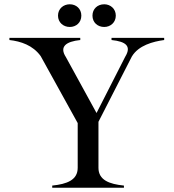

<svg xmlns="http://www.w3.org/2000/svg" viewBox="-20 -877 811 897"><path d="M224 -10V0H559V-10C490 -17 440 -36 440 -93V-308L596 -613C627 -665 695 -683 747 -690V-700H501V-690C569 -683 595 -661 565 -612L431 -349L288 -610C256 -659 288 -683 355 -690V-700H24V-690C77 -684 133 -666 170 -615L343 -302V-93C343 -36 293 -17 224 -10ZM306 -751C336 -751 360 -772 360 -804C360 -836 336 -857 306 -857C276 -857 251 -836 251 -804C251 -772 276 -751 306 -751ZM467 -751C496 -751 521 -772 521 -804C521 -836 496 -857 467 -857C436 -857 412 -836 412 -804C412 -772 436 -751 467 -751Z"/></svg>

Font: Sprat
Style: Regular
Weight: 400
Designer: Ethan Nakache
Foundry: Collletttivo
Version: Version 2.000;Glyphs 3.2 (3217)